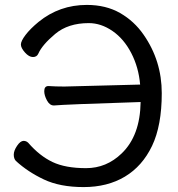

<svg xmlns="http://www.w3.org/2000/svg" viewBox="-20 -738 723 781"><path d="M320 23Q224 23 158.5 -8Q93 -39 45 -83Q36 -92 36 -109Q36 -125 49.5 -145Q63 -165 76 -165Q87 -165 95 -157Q141 -104 193.5 -79Q246 -54 330 -54Q413 -54 475 -114Q550 -186 552 -323Q239 -313 200 -309H199Q182 -309 171 -329.5Q160 -350 160 -367Q160 -388 177 -388Q205 -386 242 -386L550 -394Q544 -464 514 -522Q484 -580 437.5 -612Q391 -644 341 -644Q257 -644 204.5 -600Q152 -556 136 -520Q130 -506 114 -506Q98 -506 81.5 -524.5Q65 -543 65 -557Q65 -571 84 -596Q103 -621 137 -649Q222 -718 333 -718Q411 -718 468.5 -685Q526 -652 564 -597Q638 -491 638 -359Q638 -227 598.5 -144.5Q559 -62 488 -19.5Q417 23 320 23Z"/></svg>

Font: LXGW WenKai TC
Style: Bold
Weight: 700
Designer: LXGW / Fontworks Inc.
Foundry: LXGW / Fontworks Inc.
Version: Version 1.330;April 28, 2024